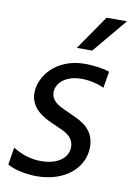

<svg xmlns="http://www.w3.org/2000/svg" viewBox="-89 -840 623 907"><g transform="rotate(10 222.5 -386.5)"><path d="M233.7 -619.3H307.5L445.3 -784.1H347.3ZM152 10.7C284.1 10.7 376.4 -66.1 376.4 -168.3C376.4 -252.8 313.9 -282 270.6 -301.8L227.3 -321.7C201 -333.8 161.9 -351.6 161.9 -394.2C161.9 -440.3 208.1 -479.4 281.2 -479.4C318.2 -479.4 362.9 -469.5 389.9 -455.3L403.4 -534.8C370 -546.9 318.9 -551.8 285.5 -551.8C145.6 -551.8 73.2 -453.8 73.2 -375.7C73.2 -299 142.8 -265.6 182.5 -247.9L225.9 -228.7C245 -220.2 288.4 -201 288.4 -152.7C288.4 -100.1 237.9 -63.2 159.1 -63.2C112.2 -63.2 69.6 -76 24.1 -103.7L10.7 -20.6C42.6 -1.4 99.4 10.7 152 10.7Z"/></g></svg>

Font: TID UI
Style: Italic
Weight: 400
Italic angle: -9.39999°
Designer: The TID Project Authors
Foundry: Bakken & Bæck
Version: Version 1.001;hotconv 1.0.109;makeotfexe 2.5.65596